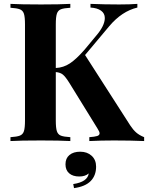

<svg xmlns="http://www.w3.org/2000/svg" viewBox="-20 -728 764 991"><path d="M724 -20V0Q654 -3 568 -3Q502 -3 441 0V-20Q469 -22 481.5 -26Q494 -30 494 -40Q494 -48 483 -65L338 -300Q318 -332 304.5 -343Q291 -354 268 -356V-106Q268 -68 273.5 -51Q279 -34 294 -28Q309 -22 343 -20V0Q289 -3 192 -3Q85 -3 34 0V-20Q67 -22 82.5 -28Q98 -34 103.5 -51Q109 -68 109 -106V-602Q109 -640 103.5 -657Q98 -674 82.5 -680Q67 -686 34 -688V-708Q85 -705 192 -705Q289 -705 343 -708V-688Q309 -686 294 -680Q279 -674 273.5 -657Q268 -640 268 -602V-377Q308 -379 341 -401Q374 -423 416 -471L475 -542Q521 -595 521 -635Q521 -659 501.5 -673Q482 -687 447 -689V-708Q520 -705 595 -705Q653 -705 689 -708V-689Q609 -670 544 -593L419 -444L652 -81Q667 -58 683 -44Q699 -30 724 -20ZM476 132Q476 178 448 206.5Q420 235 362 243L358 222Q432 211 438 167Q420 183 389 183Q356 183 337 166.5Q318 150 318 120Q318 89 338.5 72Q359 55 394 55Q430 55 453 76Q476 97 476 132Z"/></svg>

Font: Playfair Display SC
Style: Bold
Weight: 700
Designer: Claus Eggers Sørensen
Foundry: Claus Eggers Sørensen
Version: Version 1.200; ttfautohint (v1.6)